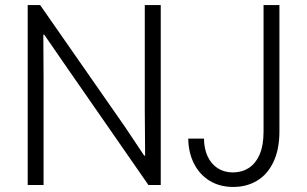

<svg xmlns="http://www.w3.org/2000/svg" viewBox="-20 -740 1228 768"><path d="M90.8 -719.7H140.6L481 -231L556.6 -117.7H560.5L559.1 -303.7V-719.7H623V0H573.7L233.9 -489.7L157.2 -601.1H153.3L154.3 -421.4V0H90.8ZM732.9 -185.5H795.9Q796.4 -145 810.5 -114.5Q824.7 -84 850.8 -67.1Q877 -50.3 911.6 -50.3Q946.8 -50.3 974.4 -67.6Q1002 -85 1018.1 -121.3Q1034.2 -157.7 1034.2 -213.4V-719.7H1097.7V-215.3Q1097.7 -142.1 1073.7 -92Q1049.8 -42 1008.1 -17.1Q966.3 7.8 913.1 7.8Q859.4 7.8 819.1 -16.6Q778.8 -41 756.3 -85Q733.9 -128.9 732.9 -185.5Z"/></svg>

Font: Reddit Sans Light
Style: Regular
Weight: 300
Designer: Stephen Hutchings
Foundry: Reddit
Version: Version 1.013